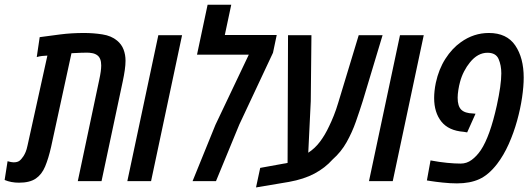

<svg xmlns="http://www.w3.org/2000/svg" viewBox="-61 -782 2297 829"><path d="M21 6.8Q-13.2 6.8 -41 -4.9L-28.3 -85.9Q-11.7 -81.1 -2.4 -81.1Q13.7 -81.1 22.5 -87.4Q31.2 -93.8 40.5 -107.9Q45.4 -115.7 49.8 -126Q54.2 -136.2 58.1 -154.8L143.6 -542Q131.8 -541.5 120.6 -540.3Q109.4 -539.1 97.7 -535.6L110.4 -621.6Q151.4 -627.4 200 -633.5Q248.5 -639.6 301.8 -639.6Q342.3 -639.6 381.1 -633.5Q419.9 -627.4 444.3 -606.9Q463.9 -590.8 472.4 -568.4Q481 -545.9 481 -520Q481 -502 477.8 -479.5Q474.6 -457 469.2 -431.6L377.4 0H274.9L367.7 -438.5Q376 -476.6 376 -499.5Q376 -531.2 358.9 -543.5Q349.6 -550.3 337.2 -552.5Q324.7 -554.7 315.4 -554.7Q308.1 -554.7 289.3 -554.2Q270.5 -553.7 247.6 -552.2L159.7 -147.9Q148.4 -98.1 134 -63.5Q119.6 -28.8 93.5 -11Q67.4 6.8 21 6.8Z M488.8 0 622.6 -629.9H725.1L591.3 0Z M770.5 0 869.1 -242.7 1013.2 -545.9H789.6L835.4 -761.7H937.5L909.7 -630.9H1133.8L1117.7 -554.2L972.2 -244.1L871.6 0Z M1044.4 27.3 1062.5 -57.1 1162.1 -75.2Q1167 -75.7 1171.6 -76.7Q1176.3 -77.6 1180.7 -78.6L1182.6 -629.9H1283.7L1280.8 -345.2L1270 -122.6Q1299.3 -141.6 1321 -170.7Q1342.8 -199.7 1360.4 -237.8Q1369.6 -256.3 1380.1 -282.5Q1390.6 -308.6 1399.4 -338.4L1487.8 -629.9H1590.8L1505.4 -346.2Q1491.7 -302.7 1475.6 -256.8Q1459.5 -210.9 1435.8 -168.5Q1412.1 -126 1375 -93.3Q1342.8 -57.1 1297.1 -32.7Q1251.5 -8.3 1186.5 3.4Z M1532.2 0 1666 -629.9H1768.6L1634.8 0Z M1912.1 9.8Q1882.8 9.8 1850.6 6.3Q1818.4 2.9 1800.8 0L1782.2 -2.9L1797.9 -89.4Q1836.9 -82 1869.6 -78.9Q1902.3 -75.7 1928.2 -75.7Q1954.1 -75.7 1975.6 -91.6Q1997.1 -107.4 2015.1 -133.8Q2054.7 -193.4 2084 -326.2Q2103.5 -415 2103.5 -465.3Q2103.5 -500 2091.8 -527.1Q2080.1 -554.2 2043.9 -554.2Q2001.5 -554.2 1967.8 -512.2Q1954.1 -495.6 1942.9 -473.9Q1931.6 -452.1 1925.3 -428.2Q1920.9 -412.6 1918 -393.6Q1915 -374.5 1915 -359.9Q1915 -323.7 1930.7 -308.3Q1946.3 -293 1981.4 -292L1992.2 -291L1956.1 -210.4L1940.9 -212.9Q1876 -217.8 1844.7 -257.1Q1813.5 -296.4 1813.5 -358.9Q1813.5 -373 1815.2 -389.4Q1816.9 -405.8 1820.8 -424.8Q1833.5 -483.4 1862.1 -528.1Q1890.6 -572.8 1929.2 -600.1Q1984.4 -639.6 2049.8 -639.6Q2127 -639.6 2163.6 -585.9Q2200.2 -532.2 2200.2 -446.8Q2200.2 -409.2 2193.1 -360.8Q2186 -312.5 2171.6 -260.5Q2157.2 -208.5 2135.5 -159.9Q2113.8 -111.3 2085 -73.7Q2048.8 -26.9 2008.5 -8.5Q1968.3 9.8 1912.1 9.8Z"/></svg>

Font: Open Sans Condensed SemiBold
Style: Italic
Weight: 600
Width: 3
Italic angle: -12°
Designer: Monotype Design Team
Foundry: Monotype Imaging Inc.
Version: Version 3.000; ttfautohint (v1.8.4)